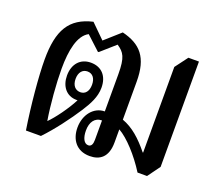

<svg xmlns="http://www.w3.org/2000/svg" viewBox="-99 -701 986 855"><g transform="rotate(20 394.0 -274.0)"><path d="M397 10C444 10 481 -14 481 -85V-147C524 -123 581 -61 623 6H668L711 -53V-552H661L616 -492V-86H614C572 -138 531 -175 481 -193V-373C481 -488 437 -536 348 -558L275 -493L209 -558C102 -533 62 -465 62 -326C62 -249 74 -114 92 0H163C210 -49 263 -120 297 -173C322 -212 343 -250 343 -294C343 -348 313 -383 261 -383C211 -383 180 -347 180 -293C180 -243 208 -205 257 -205C259 -205 261 -205 262 -205C238 -158 194 -98 167 -72C155 -144 147 -245 147 -313C147 -401 162 -475 208 -499L273 -439H277L345 -499C379 -476 393 -457 393 -376V-200C342 -200 303 -153 303 -91C303 -36 333 10 397 10ZM261 -243C237 -243 221 -261 221 -292C221 -323 237 -341 260 -341C284 -341 299 -323 299 -292C299 -261 284 -243 261 -243ZM375 -33C355 -33 343 -56 343 -92C343 -131 361 -158 395 -158V-66C395 -47 390 -33 375 -33Z"/></g></svg>

Font: Noto Serif Thai Condensed Medium
Style: Regular
Weight: 500
Width: 3
Designer: Monotype Design Team
Foundry: Monotype Imaging Inc.
Version: Version 2.002